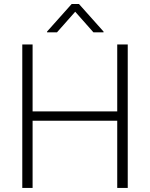

<svg xmlns="http://www.w3.org/2000/svg" viewBox="-20 -926 739 946"><path d="M89.8 -707H140.6V-377H557.6V-707H609.4V0H557.6V-331.1H140.6V0H89.8ZM350.6 -868.2 260.7 -766.6H211.9V-770.5L333 -906.2H369.1L490.2 -770.5V-766.6H440.4Z"/></svg>

Font: Pretendard JP ExtraLight
Style: Regular
Weight: 200
Designer: Base glyphs from Inter by Rasmus Andersson; Hangeul glyphs from Noto Sans CJK(Source Han Sans) by Jang Soo-young and Kan
Foundry: Kil Hyung-jin
Version: Version 1.309